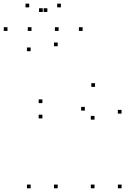

<svg xmlns="http://www.w3.org/2000/svg" viewBox="-90 -1004 730 1034"><path d="M564.9 10V-10H544.9V10ZM564.6 -392.2V-412.2H544.6V-392.2ZM421.8 -536.1V-556.1H401.8V-536.1ZM138.3 -448.7V-468.7H118.3V-448.7ZM138.3 -366.4V-386.4H118.3V-366.4ZM366.9 -408.5V-428.5H346.9V-408.5ZM419 -359.8V-379.8H399V-359.8ZM419 10V-10H399V10ZM220.8 10V-10H200.8V10ZM220.8 -755V-775H200.8V-755ZM75.1 -728.3V-748.3H55.1V-728.3ZM75.1 10V-10H55.1V10ZM79.7 -837.5V-857.5H59.7V-837.5ZM165 -939.5V-959.5H145V-939.5ZM140.3 -939.5V-959.5H120.3V-939.5ZM225.7 -837.5V-857.5H205.7V-837.5ZM354.9 -837.5V-857.5H334.9V-837.5ZM237.9 -964.4V-984.4H217.9V-964.4ZM67.4 -964.4V-984.4H47.4V-964.4ZM-49.6 -837.5V-857.5H-69.6V-837.5Z"/></svg>

Font: Monaspace Krypton Dots Var
Style: Regular
Weight: 400
Designer: Riley Cran and the Lettermatic Team
Version: Version 1.100 (Monaspace Krypton Dots)